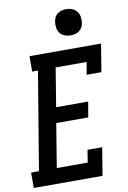

<svg xmlns="http://www.w3.org/2000/svg" viewBox="-117 -1021 719 1081"><g transform="rotate(-10 243.0 -480.0)"><path d="M-14 0V-88H31L124 -647H91V-735H500L474 -576H390L402 -647H225L189 -426H372L357 -338H174L133 -88H310L321 -159H405L379 0ZM340 -810Q322 -810 305.5 -816.5Q289 -823 279 -836.5Q269 -850 266.5 -867.5Q264 -885 267 -903Q269 -916 275 -927.5Q281 -939 292 -946.5Q303 -954 315.5 -957Q328 -960 340 -960Q358 -960 374.5 -953.5Q391 -947 401 -933.5Q411 -920 414 -902.5Q417 -885 414 -867Q412 -854 405.5 -842.5Q399 -831 388.5 -823.5Q378 -816 365.5 -813Q353 -810 340 -810Z"/></g></svg>

Font: Iosevka Slab Semibold
Style: Italic
Weight: 600
Italic angle: -9°
Monospace: yes
Designer: Belleve Invis
Foundry: Belleve Invis
Version: Version 11.1.1; ttfautohint (v1.8.3)